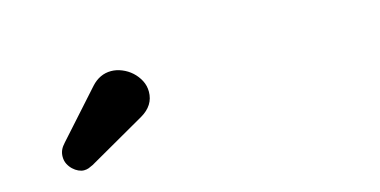

<svg xmlns="http://www.w3.org/2000/svg" viewBox="-43 -902 1290 652"><g transform="rotate(-15 602.0 -576.0)"><path d="M294.9 -694.3Q324.7 -727.1 364.7 -727.1Q383.8 -727.1 402.8 -719.2Q421.9 -711.4 437 -697.8Q452.1 -684.1 461.7 -665.8Q471.2 -647.5 471.2 -626.5Q471.2 -578.1 423.3 -550.3L222.2 -435.1Q213.4 -430.7 206.1 -428Q198.7 -425.3 189.5 -425.3Q180.7 -425.3 170.4 -429.9Q160.2 -434.6 151.4 -442.9Q142.6 -451.2 136.7 -462.6Q130.9 -474.1 130.9 -488.3Q130.9 -512.7 148.9 -530.8L147.5 -529.8Z"/></g></svg>

Font: Erica Type
Style: Bold Italic
Weight: 700
Monospace: yes
Designer: Peter Wiegel
Foundry: Peter Wiegel
Version: Version 1.000 2010 initial release